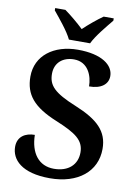

<svg xmlns="http://www.w3.org/2000/svg" viewBox="-101 -997 771 1072"><g transform="rotate(10 285.0 -460.5)"><path d="M229 -771H349C370 -816 424 -880 455 -918V-931H398C366 -909 319 -870 289 -841C259 -870 212 -909 181 -931H123V-918C154 -880 208 -816 229 -771ZM258 10C417 10 520 -74 520 -202C520 -302 460 -359 331 -412C203 -464 169 -501 169 -567C169 -630 214 -667 277 -667C357 -667 385 -592 385 -533C454 -533 492 -564 492 -610C492 -672 425 -724 289 -724C153 -724 53 -650 53 -531C53 -428 105 -366 239 -311C353 -264 402 -231 402 -161C402 -92 353 -46 271 -46C185 -46 136 -111 134 -214C81 -214 37 -188 37 -130C37 -58 97 10 258 10Z"/></g></svg>

Font: Noto Serif Yezidi SemiBold
Style: Regular
Weight: 600
Designer: Dalton Maag Ltd
Foundry: Dalton Maag Ltd
Version: Version 1.001